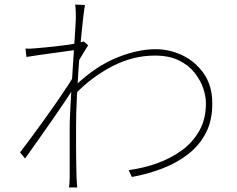

<svg xmlns="http://www.w3.org/2000/svg" viewBox="-20 -797 1040 843"><path d="M545 -50Q606 -58 666.5 -79Q727 -100 776.5 -135.5Q826 -171 855.5 -223.5Q885 -276 884 -346Q884 -375 872 -410Q860 -445 834 -478Q808 -511 765 -532Q722 -553 660 -553Q564 -553 474 -506.5Q384 -460 312 -386L311 -422Q403 -508 494.5 -544.5Q586 -581 663 -581Q725 -581 782 -553.5Q839 -526 875.5 -473Q912 -420 912 -345Q913 -270 884.5 -214.5Q856 -159 806.5 -120.5Q757 -82 693.5 -57.5Q630 -33 559 -20ZM321 -579Q314 -578 289.5 -574.5Q265 -571 231.5 -566.5Q198 -562 162.5 -557Q127 -552 96 -547L92 -584Q104 -583 115 -583.5Q126 -584 136 -585Q153 -586 181 -589Q209 -592 240.5 -595.5Q272 -599 301 -604Q330 -609 348 -615L367 -598Q358 -584 348 -567.5Q338 -551 328 -534Q318 -517 310 -502L307 -417Q289 -387 263 -348.5Q237 -310 207.5 -267.5Q178 -225 147.5 -182Q117 -139 90 -101L68 -128Q86 -151 113 -187.5Q140 -224 170 -265.5Q200 -307 228 -347.5Q256 -388 277 -420Q298 -452 306 -468L312 -544ZM313 -718Q313 -731 312.5 -747Q312 -763 310 -777L353 -775Q350 -760 345 -717.5Q340 -675 334.5 -615.5Q329 -556 324.5 -489.5Q320 -423 317 -358.5Q314 -294 314 -242Q314 -192 314 -158Q314 -124 314.5 -93Q315 -62 316 -19Q317 -6 317.5 4.5Q318 15 319 26H283Q284 21 285 7.5Q286 -6 286 -18Q286 -66 286 -98.5Q286 -131 286 -163Q286 -195 286 -242Q286 -264 288 -305Q290 -346 293 -396.5Q296 -447 299.5 -499.5Q303 -552 306 -598.5Q309 -645 311 -677Q313 -709 313 -718Z"/></svg>

Font: Noto Sans TC Thin
Style: Regular
Weight: 100
Designer: Ryoko NISHIZUKA 西塚涼子 (kana, bopomofo & ideographs); Paul D. Hunt (Latin, Greek & Cyrillic); Sandoll Communications 산돌커뮤니
Foundry: Adobe
Version: Version 2.004-H2;hotconv 1.0.118;makeotfexe 2.5.65603